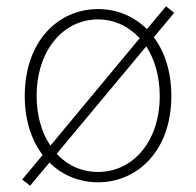

<svg xmlns="http://www.w3.org/2000/svg" viewBox="-20 -569 626 613"><path d="M76 24 138 -50C179 -9 234 13 293 13C419 13 527 -88 527 -262C527 -340 506 -404 471 -450L536 -528L510 -549L449 -476C407 -518 352 -540 293 -540C167 -540 59 -439 59 -262C59 -184 81 -121 116 -74L51 4ZM293 -20C241 -20 195 -41 161 -78L447 -421C474 -379 490 -325 490 -262C490 -118 405 -20 293 -20ZM141 -104C113 -145 97 -200 97 -263C97 -407 181 -507 293 -507C345 -507 391 -485 426 -447Z"/></svg>

Font: Harano Aji Gothic KR ExtraLight
Style: Regular
Weight: 250
Foundry: Masamichi Hosoda
Version: HaranoAjiGothicKR-ExtraLight version 20220220;ttx 4.29.1